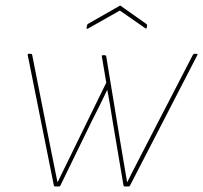

<svg xmlns="http://www.w3.org/2000/svg" viewBox="-20 -672 732 692"><path d="M178 0Q175 0 174 -4L80 -473Q79 -478 83 -478H90Q92 -478 93.5 -477.5Q95 -477 96 -474L162 -140Q168 -109 174.5 -78Q181 -47 187 -16H188Q204 -48 219.5 -80.5Q235 -113 251 -145L363 -374L347 -469Q346 -473 351 -473H358Q362 -473 363 -468L415 -152Q421 -118 426.5 -84Q432 -50 438 -16H439Q456 -51 474 -85Q492 -119 509 -153L675 -474Q677 -477 678 -477.5Q679 -478 681 -478H689Q691 -478 692 -477Q693 -476 691 -473L449 -4Q448 -2 447 -1Q446 0 444 0H429Q426 0 425 -4L385 -241Q381 -267 376.5 -294Q372 -321 367 -347H366Q353 -320 339.5 -292.5Q326 -265 312 -238L198 -4Q197 -2 196 -1Q195 0 193 0ZM297 -569Q295 -568 293 -568Q291 -568 292 -571L294 -581Q295 -584 295.5 -585Q296 -586 299 -587L411 -651Q413 -653 415 -651L507 -586Q511 -583 510 -579L509 -573Q508 -569 507 -569Q506 -569 504 -570L412 -634Z"/></svg>

Font: Sofia Sans Hairline
Style: Italic
Weight: 1
Italic angle: -9°
Designer: Botio Nikoltchev, Ani Petrova
Foundry: lettersoup
Version: Version 4.102